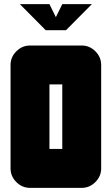

<svg xmlns="http://www.w3.org/2000/svg" viewBox="-20 -908 540 928"><path d="M76 -888H219L250 -825L281 -888H424L299 -762H201ZM281 -188V-500H219V-188ZM469 -94Q469 -56 441 -28Q413 0 375 0H125Q87 0 59 -28Q31 -56 31 -94V-594Q31 -632 59 -660Q87 -688 125 -688H375Q413 -688 441 -660Q469 -632 469 -594Z"/></svg>

Font: CostaRica
Style: Normal
Weight: 900
Version: Version 1.3